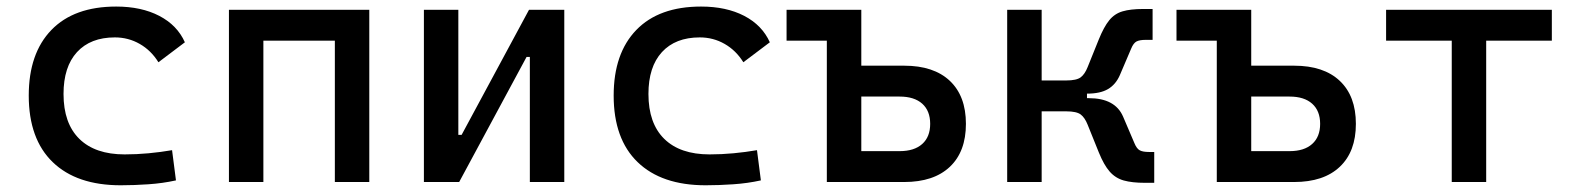

<svg xmlns="http://www.w3.org/2000/svg" viewBox="-20 -547 4728 577"><path d="M342.8 9.8Q210.4 9.8 138.4 -59.8Q66.4 -129.4 66.4 -259.8Q66.4 -386.7 134.5 -457Q202.6 -527.3 329.1 -527.3Q404.8 -527.3 458.7 -499.3Q512.7 -471.2 535.6 -419.9L456.1 -359.9Q434.1 -395.5 399.9 -415Q365.7 -434.6 325.2 -434.6Q252 -434.6 211.4 -390.4Q170.9 -346.2 170.9 -264.6Q170.9 -176.3 218.5 -129.6Q266.1 -83 354.5 -83Q390.6 -83 426.8 -86.4Q462.9 -89.8 497.1 -95.7L508.8 -4.9Q468.8 3.9 426 6.8Q383.3 9.8 342.8 9.8Z M986.3 0V-517.6H1089.8V0ZM668 0V-517.6H771.5V0ZM698.2 -424.8V-517.6H1074.7V-424.8Z M1322.3 0V-141.6H1367.2L1569.8 -517.6H1604V-376H1562.5L1359.9 0ZM1253.9 0V-517.6H1357.4V0ZM1572.3 0V-517.6H1675.8V0Z M2100.6 9.8Q1968.3 9.8 1896.2 -59.8Q1824.2 -129.4 1824.2 -259.8Q1824.2 -386.7 1892.3 -457Q1960.4 -527.3 2086.9 -527.3Q2162.6 -527.3 2216.6 -499.3Q2270.5 -471.2 2293.5 -419.9L2213.9 -359.9Q2191.9 -395.5 2157.7 -415Q2123.5 -434.6 2083 -434.6Q2009.8 -434.6 1969.2 -390.4Q1928.7 -346.2 1928.7 -264.6Q1928.7 -176.3 1976.3 -129.6Q2023.9 -83 2112.3 -83Q2148.4 -83 2184.6 -86.4Q2220.7 -89.8 2254.9 -95.7L2266.6 -4.9Q2226.6 3.9 2183.8 6.8Q2141.1 9.8 2100.6 9.8Z M2561.5 0V-92.8H2683.6Q2727.5 -92.8 2751.5 -114.3Q2775.4 -135.7 2775.4 -174.8Q2775.4 -213.9 2751.5 -235.4Q2727.5 -256.8 2683.6 -256.8H2551.8V-349.6H2697.3Q2786.1 -349.6 2834.5 -304Q2882.8 -258.3 2882.8 -174.8Q2882.8 -91.3 2834.5 -45.7Q2786.1 0 2697.3 0ZM2464.8 0V-517.6H2568.4V0ZM2343.8 -424.8V-517.6H2516.1V-424.8Z M3191.4 -265.6 3184.1 -305.2Q3215.3 -305.2 3227.8 -314.7Q3240.2 -324.2 3248.5 -345.2L3282.2 -428.7Q3297.4 -466.3 3313.5 -486.1Q3329.6 -505.9 3353.5 -512.9Q3377.4 -520 3415.5 -520H3443.8V-427.2H3422.9Q3404.8 -427.2 3395.5 -422.4Q3386.2 -417.5 3379.4 -400.9L3345.2 -320.8Q3333 -293 3309.8 -279.3Q3286.6 -265.6 3247.1 -265.6ZM3006.8 0V-517.6H3110.4V0ZM3103 -212.4V-305.2H3246.6V-212.4ZM3420.4 2.4Q3382.3 2.4 3357.2 -4.6Q3332 -11.7 3314.7 -31.5Q3297.4 -51.3 3282.2 -88.9L3248.5 -172.4Q3240.2 -193.4 3227.8 -202.9Q3215.3 -212.4 3184.1 -212.4L3191.4 -252H3252Q3331.1 -252 3355 -196.8L3389.2 -116.7Q3396 -100.1 3405.3 -95.2Q3414.6 -90.3 3432.6 -90.3H3448.7V2.4Z M3733.4 0V-92.8H3855.5Q3899.4 -92.8 3923.3 -114.3Q3947.3 -135.7 3947.3 -174.8Q3947.3 -213.9 3923.3 -235.4Q3899.4 -256.8 3855.5 -256.8H3723.6V-349.6H3869.1Q3958 -349.6 4006.3 -304Q4054.7 -258.3 4054.7 -174.8Q4054.7 -91.3 4006.3 -45.7Q3958 0 3869.1 0ZM3636.7 0V-517.6H3740.2V0ZM3515.6 -424.8V-517.6H3688V-424.8Z M4342.8 0V-517.6H4446.3V0ZM4145.5 -424.8V-517.6H4643.6V-424.8Z"/></svg>

Font: Cascadia Mono
Style: Regular
Weight: 400
Monospace: yes
Designer: Aaron Bell
Foundry: Saja Typeworks
Version: Version 2404.023